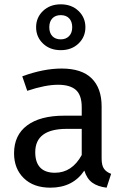

<svg xmlns="http://www.w3.org/2000/svg" viewBox="-20 -856 584 888"><path d="M494 -52 473 12Q432 7 407 -11Q382 -29 370 -67Q317 12 213 12Q135 12 90 -32Q45 -76 45 -147Q45 -231 105.5 -276Q166 -321 277 -321H358V-360Q358 -416 331 -440Q304 -464 248 -464Q190 -464 106 -436L83 -503Q181 -539 265 -539Q358 -539 404 -493.5Q450 -448 450 -364V-123Q450 -91 461 -75.5Q472 -60 494 -52ZM358 -139V-260H289Q143 -260 143 -152Q143 -105 166 -81Q189 -57 234 -57Q313 -57 358 -139ZM375 -730Q375 -685 343 -654.5Q311 -624 261 -624Q211 -624 179 -654.5Q147 -685 147 -730Q147 -775 179 -805.5Q211 -836 261 -836Q311 -836 343 -805.5Q375 -775 375 -730ZM208 -730Q208 -704 222 -689Q236 -674 261 -674Q285 -674 299.5 -689Q314 -704 314 -730Q314 -756 300 -771Q286 -786 261 -786Q236 -786 222 -771Q208 -756 208 -730Z"/></svg>

Font: FiraGO
Style: Regular
Weight: 400
Designer: bBox Type
Foundry: bBox Type GmbH
Version: Version 1.001;April 20, 2020;FontCreator 12.0.0.2555 64-bit